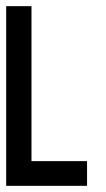

<svg xmlns="http://www.w3.org/2000/svg" viewBox="-20 -633 342 622"><path d="M0 -613H82V-111H262V-31H0Z"/></svg>

Font: Satisfactory Mid
Style: Regular
Weight: 400
Designer: Sadat Fauzi
Foundry: Intuisi Creative
Version: Version 001.000